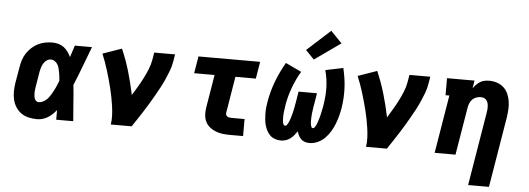

<svg xmlns="http://www.w3.org/2000/svg" viewBox="-58 -968 3716 1349"><g transform="rotate(5 1800.0 -293.0)"><path d="M223 8Q193 8 163.5 1.5Q134 -5 110.5 -21.5Q87 -38 71.5 -62.5Q56 -87 49.5 -115.5Q43 -144 43.5 -174.5Q44 -205 49 -235L68 -345Q72 -371 80 -396Q88 -421 102.5 -443.5Q117 -466 137.5 -485Q158 -504 182 -516Q206 -528 231.5 -533Q257 -538 283 -538Q305 -538 326.5 -532Q348 -526 364.5 -513.5Q381 -501 393.5 -483.5Q406 -466 415 -447Q422 -468 428.5 -488.5Q435 -509 442 -530H563Q536 -461 510.5 -392Q485 -323 456 -254Q463 -191 467 -127.5Q471 -64 477 0H357Q357 -17 357 -34Q357 -51 357 -68Q344 -52 329.5 -38Q315 -24 297.5 -13.5Q280 -3 261 2.5Q242 8 223 8ZM223 -112Q236 -112 249 -117.5Q262 -123 273 -132Q284 -141 292.5 -152Q301 -163 308 -175Q315 -187 321.5 -199Q328 -211 334 -223.5Q340 -236 345 -249Q350 -262 355 -274Q354 -289 352.5 -304Q351 -319 348 -333.5Q345 -348 341.5 -362.5Q338 -377 330.5 -389Q323 -401 310.5 -409.5Q298 -418 283 -418Q267 -418 253.5 -408.5Q240 -399 231.5 -385Q223 -371 218.5 -356Q214 -341 211 -326L193 -216Q191 -205 190 -195Q189 -185 189 -174.5Q189 -164 190 -154Q191 -144 194.5 -134.5Q198 -125 205.5 -118.5Q213 -112 223 -112Z M742 0Q747 -32 745.5 -65Q744 -98 739.5 -129.5Q735 -161 729 -192Q723 -223 715.5 -253.5Q708 -284 699.5 -314Q691 -344 682 -374Q673 -404 662.5 -433Q652 -462 640 -491L774 -538Q807 -462 830.5 -382Q854 -302 871 -219Q890 -250 908.5 -281Q927 -312 943.5 -344.5Q960 -377 973.5 -410Q987 -443 993 -477L1002 -530H1149L1140 -477Q1135 -445 1123 -413.5Q1111 -382 1097.5 -351.5Q1084 -321 1068 -291Q1052 -261 1035 -231.5Q1018 -202 1000.5 -172.5Q983 -143 964.5 -114.5Q946 -86 927 -57Q908 -28 889 0Z M1582 0Q1556 0 1530.5 -3Q1505 -6 1482 -15Q1459 -24 1440 -39Q1421 -54 1410 -75.5Q1399 -97 1397 -123Q1395 -149 1399 -174L1438 -410H1294L1314 -530H1749L1729 -410H1585L1543 -155Q1541 -147 1543.5 -139.5Q1546 -132 1552 -127.5Q1558 -123 1566 -121.5Q1574 -120 1582 -120H1675V0Z M1941 8Q1920 8 1900 1Q1880 -6 1866 -19.5Q1852 -33 1842.5 -51Q1833 -69 1827.5 -88Q1822 -107 1820 -127.5Q1818 -148 1817.5 -169.5Q1817 -191 1819 -212.5Q1821 -234 1825 -255Q1831 -291 1841 -328Q1851 -365 1864.5 -400.5Q1878 -436 1894.5 -470.5Q1911 -505 1930 -538L2042 -485Q2025 -457 2011 -427Q1997 -397 1985.5 -366Q1974 -335 1965.5 -302.5Q1957 -270 1952 -239Q1951 -231 1950 -223.5Q1949 -216 1948 -208.5Q1947 -201 1946 -193.5Q1945 -186 1944.5 -178.5Q1944 -171 1944 -163.5Q1944 -156 1944 -148.5Q1944 -141 1944.5 -133.5Q1945 -126 1946.5 -119Q1948 -112 1951.5 -105Q1955 -98 1962 -98Q1970 -98 1975 -105Q1980 -112 1983.5 -119Q1987 -126 1990 -133Q1993 -140 1995.5 -147.5Q1998 -155 2000 -162Q2002 -169 2004 -176.5Q2006 -184 2008 -191.5Q2010 -199 2011.5 -206Q2013 -213 2014.5 -220.5Q2016 -228 2017.5 -235.5Q2019 -243 2020 -250.5Q2021 -258 2023 -265L2036 -345H2166L2153 -265Q2151 -258 2150 -250.5Q2149 -243 2148 -235.5Q2147 -228 2146 -220.5Q2145 -213 2144 -206Q2143 -199 2142.5 -191.5Q2142 -184 2141.5 -176.5Q2141 -169 2141 -161.5Q2141 -154 2141 -147Q2141 -140 2141.5 -133Q2142 -126 2143.5 -119Q2145 -112 2148 -105Q2151 -98 2158 -98Q2165 -98 2169.5 -104Q2174 -110 2177.5 -116Q2181 -122 2183.5 -128Q2186 -134 2188 -140.5Q2190 -147 2192.5 -153.5Q2195 -160 2196.5 -166Q2198 -172 2200 -178.5Q2202 -185 2203.5 -191.5Q2205 -198 2206.5 -204.5Q2208 -211 2209 -217Q2210 -223 2211.5 -229.5Q2213 -236 2214.5 -242.5Q2216 -249 2217 -255.5Q2218 -262 2219 -268Q2224 -299 2226.5 -330.5Q2229 -362 2228 -393Q2227 -424 2222.5 -453.5Q2218 -483 2210 -512L2335 -538Q2343 -503 2348.5 -468Q2354 -433 2355.5 -397.5Q2357 -362 2355 -327Q2353 -292 2347 -255Q2342 -226 2334.5 -198Q2327 -170 2316 -142Q2305 -114 2289 -87.5Q2273 -61 2251 -39Q2229 -17 2200.5 -4.5Q2172 8 2143 8Q2126 8 2110.5 3Q2095 -2 2084 -13Q2073 -24 2066 -38Q2059 -52 2055 -67Q2045 -52 2033.5 -38Q2022 -24 2007 -13Q1992 -2 1975 3Q1958 8 1941 8ZM2123 -579 2063 -641 2228 -791 2307 -709Z M2542 0Q2547 -32 2545.5 -65Q2544 -98 2539.5 -129.5Q2535 -161 2529 -192Q2523 -223 2515.5 -253.5Q2508 -284 2499.5 -314Q2491 -344 2482 -374Q2473 -404 2462.5 -433Q2452 -462 2440 -491L2574 -538Q2607 -462 2630.5 -382Q2654 -302 2671 -219Q2690 -250 2708.5 -281Q2727 -312 2743.5 -344.5Q2760 -377 2773.5 -410Q2787 -443 2793 -477L2802 -530H2949L2940 -477Q2935 -445 2923 -413.5Q2911 -382 2897.5 -351.5Q2884 -321 2868 -291Q2852 -261 2835 -231.5Q2818 -202 2800.5 -172.5Q2783 -143 2764.5 -114.5Q2746 -86 2727 -57Q2708 -28 2689 0Z M3280 205 3366 -314Q3368 -326 3369 -337.5Q3370 -349 3369 -360.5Q3368 -372 3365 -382.5Q3362 -393 3355 -401.5Q3348 -410 3337.5 -414Q3327 -418 3315 -418Q3300 -418 3285 -413Q3270 -408 3258 -397Q3246 -386 3239.5 -371.5Q3233 -357 3230 -342L3173 0H3026L3094 -410H3067V-530H3261L3252 -474Q3262 -489 3274 -501.5Q3286 -514 3301 -523Q3316 -532 3332.5 -535Q3349 -538 3365 -538Q3394 -538 3420.5 -529Q3447 -520 3466.5 -502Q3486 -484 3497 -459.5Q3508 -435 3512.5 -408Q3517 -381 3515.5 -352Q3514 -323 3510 -295L3427 205Z"/></g></svg>

Font: Iosevka Slab HvExObl
Style: Regular
Weight: 900
Width: 7
Italic angle: -9°
Monospace: yes
Designer: Belleve Invis
Foundry: Belleve Invis
Version: Version 11.1.1; ttfautohint (v1.8.3)